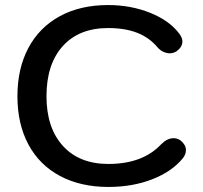

<svg xmlns="http://www.w3.org/2000/svg" viewBox="-20 -730 804 760"><path d="M49 -349Q49 -459 92.5 -540.5Q136 -622 217 -666Q298 -710 408 -710Q498 -710 575 -679Q652 -648 691 -595Q702 -579 702 -566Q702 -544 679 -527Q666 -519 652 -519Q639 -519 626.5 -525Q614 -531 605 -541Q572 -581 523.5 -600Q475 -619 408 -619Q293 -619 228.5 -547.5Q164 -476 164 -349Q164 -224 229 -152.5Q294 -81 409 -81Q545 -81 618 -159Q642 -183 667 -183Q683 -183 696 -173Q716 -156 716 -136Q716 -119 704 -104Q661 -51 583 -20.5Q505 10 409 10Q299 10 217.5 -33.5Q136 -77 92.5 -158Q49 -239 49 -349Z"/></svg>

Font: Kodchasan SemiBold
Style: Regular
Weight: 600
Version: Version 1.000; ttfautohint (v1.6)